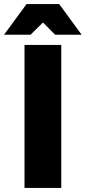

<svg xmlns="http://www.w3.org/2000/svg" viewBox="-40 -920 420 940"><path d="M80 0H260V-700H80ZM-20.2 -750H109.5L170.5 -810L229.8 -750H359.5L250 -900H89.8Z"/></svg>

Font: Golos Text VF
Style: Regular
Weight: 400
Designer: A.Korolkova, Vitaly Kuzmin
Foundry: ParaType Ltd
Version: Version 2.005